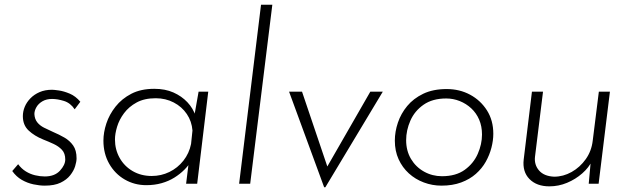

<svg xmlns="http://www.w3.org/2000/svg" viewBox="-20 -780 2674 815"><path d="M170 8Q148 8 122 2.5Q96 -3 72.5 -16.5Q49 -30 32 -54L57 -83Q71 -64 89.5 -52.5Q108 -41 129 -36Q150 -31 170 -31Q212 -31 234.5 -55.5Q257 -80 257 -103Q257 -129 243 -144Q229 -159 207.5 -169Q186 -179 163 -188Q126 -203 101.5 -226Q77 -249 77 -287Q77 -307 85 -326.5Q93 -346 109 -362.5Q125 -379 148 -389Q171 -399 201 -399Q209 -399 230 -396Q251 -393 276 -382.5Q301 -372 321 -348L297 -316Q279 -343 251.5 -351.5Q224 -360 201 -360Q177 -360 160 -350Q143 -340 134.5 -325Q126 -310 126 -296Q127 -275 138 -261Q149 -247 167 -238Q185 -229 205 -220Q231 -209 253.5 -196Q276 -183 290.5 -162.5Q305 -142 305 -108Q305 -94 299 -74.5Q293 -55 278 -36Q263 -17 237 -4.5Q211 8 170 8Z M601 6Q551 6 509.5 -18Q468 -42 443.5 -85Q419 -128 419 -183Q419 -218 431.5 -256Q444 -294 470.5 -327.5Q497 -361 537.5 -382Q578 -403 635 -403Q681 -403 716 -387.5Q751 -372 775.5 -346Q800 -320 811 -286L802 -272L823 -391H864L817 0H770L784 -114L791 -96Q781 -78 762.5 -59.5Q744 -41 720 -26Q696 -11 666 -2.5Q636 6 601 6ZM624 -33Q664 -33 699 -50Q734 -67 758.5 -98Q783 -129 791 -169L797 -226Q794 -265 773 -296Q752 -327 717.5 -345Q683 -363 641 -363Q593 -363 560 -345Q527 -327 506.5 -299.5Q486 -272 477 -242Q468 -212 468 -188Q468 -145 488 -109.5Q508 -74 543.5 -53.5Q579 -33 624 -33Z M1088 -760H1136L1042 0H995Z M1356 15 1207 -391H1262L1380 -42L1352 -43L1552 -391H1605L1361 15Z M1854 8Q1815 8 1779 -5.5Q1743 -19 1715.5 -44Q1688 -69 1672 -104Q1656 -139 1656 -183Q1656 -221 1669 -259.5Q1682 -298 1708.5 -330Q1735 -362 1776.5 -382Q1818 -402 1876 -402Q1931 -402 1975.5 -378Q2020 -354 2047 -311.5Q2074 -269 2074 -212Q2074 -184 2066 -153Q2058 -122 2042 -93.5Q2026 -65 2000 -42Q1974 -19 1937.5 -5.5Q1901 8 1854 8ZM1856 -32Q1915 -32 1952.5 -59Q1990 -86 2008 -127Q2026 -168 2026 -209Q2026 -244 2014 -272Q2002 -300 1980.5 -320Q1959 -340 1931.5 -351Q1904 -362 1874 -362Q1816 -362 1778 -335.5Q1740 -309 1722 -268Q1704 -227 1704 -185Q1704 -140 1724.5 -105.5Q1745 -71 1780 -51.5Q1815 -32 1856 -32Z M2312 11Q2258 11 2227.5 -20Q2197 -51 2203 -103L2238 -391H2285L2251 -115Q2247 -81 2268 -56.5Q2289 -32 2332 -30Q2371 -30 2406.5 -50Q2442 -70 2466.5 -104.5Q2491 -139 2496 -183L2522 -391H2569L2521 0H2479L2489 -110L2494 -99Q2480 -69 2451.5 -44Q2423 -19 2387 -4Q2351 11 2312 11Z"/></svg>

Font: Josefin Sans Thin Light
Style: Italic
Weight: 300
Italic angle: -7°
Version: Version 2.000